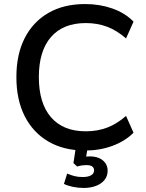

<svg xmlns="http://www.w3.org/2000/svg" viewBox="-20 -734 724 949"><path d="M401 10Q295 10 219 -34.5Q143 -79 102 -160Q61 -241 61 -353Q61 -465 102 -545.5Q143 -626 219 -670Q295 -714 401 -714Q473 -714 535.5 -692Q598 -670 640 -627L603 -544Q557 -584 509 -602Q461 -620 404 -620Q292 -620 232 -551Q172 -482 172 -353Q172 -224 232 -154.5Q292 -85 404 -85Q461 -85 509 -103Q557 -121 603 -161L640 -78Q598 -36 535.5 -13Q473 10 401 10ZM394 195Q366 195 340 189.5Q314 184 296 175L312 124Q331 132 348.5 136.5Q366 141 389 141Q415 141 430 132.5Q445 124 445 108Q445 95 435.5 88.5Q426 82 406 82Q396 82 385.5 83.5Q375 85 361 89L343 72L357 -20H416L403 57L375 47Q387 43 399.5 41Q412 39 424 39Q449 39 468.5 47Q488 55 500 71Q512 87 512 110Q512 136 497 155Q482 174 455 184.5Q428 195 394 195Z"/></svg>

Font: Nunito Sans 11pt SemiBold
Style: Regular
Weight: 600
Version: Version 3.101;gftools[0.9.27]